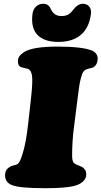

<svg xmlns="http://www.w3.org/2000/svg" viewBox="-20 -967 529 1001"><path d="M149.4 -894Q152.3 -918.5 168 -932.9Q183.6 -947.3 205.1 -947.3Q221.2 -947.3 230.5 -939.7Q239.7 -932.1 247.1 -916Q263.2 -883.3 300.3 -883.3Q321.8 -883.3 335.4 -891.1Q349.1 -898.9 361.8 -916Q385.3 -947.3 411.6 -947.3Q433.1 -947.3 445.1 -932.9Q457 -918.5 454.1 -894Q444.8 -821.8 401.6 -785.2Q358.4 -748.5 284.2 -748.5Q210 -748.5 175 -785.4Q140.1 -822.3 149.4 -894ZM127 -323.2 139.6 -436Q149.4 -519.5 148.2 -555.4Q147 -591.3 133.8 -603Q127 -608.9 109.1 -612.3Q91.3 -615.7 86.9 -618.2Q73.2 -625.5 73.2 -649.4Q73.2 -674.3 104.5 -694.8Q149.4 -724.1 278.8 -724.1Q411.1 -724.1 461.4 -702.6Q473.6 -697.3 481.4 -686.3Q489.3 -675.3 489.3 -663.1Q489.3 -632.3 469.7 -618.2Q463.4 -613.3 443.6 -609.4Q423.8 -605.5 415.5 -594.2Q407.7 -583.5 401.6 -559.3Q395.5 -535.2 393.1 -518.1Q390.6 -501 384.8 -455.6L365.2 -300.3Q356 -230.5 356 -156.7Q356 -128.4 363.8 -119.1Q370.6 -111.3 387.7 -105Q404.8 -98.6 408.7 -96.2Q418.9 -88.9 424.3 -80.3Q429.7 -71.8 429.7 -56.6Q429.7 -37.6 413.6 -21.7Q397.5 -5.9 371.1 1Q326.7 14.2 215.8 14.2Q81.5 14.2 42 -2Q6.3 -16.6 6.3 -53.7Q6.3 -81.1 28.8 -95.7Q36.6 -101.6 52.2 -105Q67.9 -108.4 73.7 -113.3Q85 -122.6 99.1 -169.9Q116.2 -225.6 127 -323.2Z"/></svg>

Font: Cooper* Black
Style: Italic
Weight: 900
Italic angle: -7°
Designer: Owen Earl
Foundry: indestructible type*
Version: Version 0.001